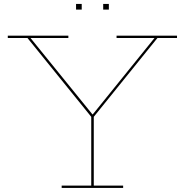

<svg xmlns="http://www.w3.org/2000/svg" viewBox="-20 -928 913 948"><path d="M757.5 -740.5 442 -350H431.5L115.5 -740.5H18.5V-752H317.5V-740.5H130.5L441.5 -357L429 -363.5H444.5L433 -357L743 -740.5H555.5V-752H854V-740.5ZM443 -360V-11.5H588V0H284.5V-11.5H430.5V-360ZM355.5 -908.5H383.5V-880.5H355.5ZM489.5 -908.5H517.5V-880.5H489.5Z"/></svg>

Font: Hepta Slab ExtraLight Thin
Style: Regular
Weight: 250
Version: Version 1.102